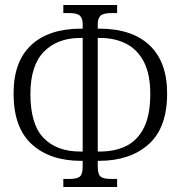

<svg xmlns="http://www.w3.org/2000/svg" viewBox="-20 -739 720 764"><path d="M232 5V-27H256Q287 -27 298 -36.5Q309 -46 309 -76V-99H302Q179 -99 106.5 -165Q34 -231 34 -367Q34 -494 104 -559.5Q174 -625 303 -625H309V-643Q309 -666 298 -676.5Q287 -687 255 -687H232V-719H446V-687H424Q391 -687 380 -676.5Q369 -666 369 -643V-625H375Q505 -625 575 -559Q645 -493 645 -367Q645 -230 571 -164.5Q497 -99 374 -99H369V-76Q369 -46 380 -36.5Q391 -27 422 -27H446V5ZM309 -136V-588H300Q208 -588 154.5 -533Q101 -478 101 -365Q101 -244 153.5 -190Q206 -136 299 -136ZM369 -136H377Q438 -136 483 -158.5Q528 -181 553 -231.5Q578 -282 578 -365Q578 -444 552.5 -493Q527 -542 482 -565Q437 -588 378 -588H369Z"/></svg>

Font: Noto Serif ExtraCondensed Light
Style: Regular
Weight: 300
Width: 2
Designer: Monotype Design Team
Foundry: Monotype Imaging Inc.
Version: Version 2.014; ttfautohint (v1.8.4.7-5d5b)